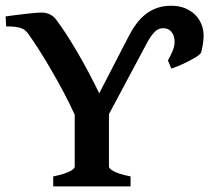

<svg xmlns="http://www.w3.org/2000/svg" viewBox="-20 -665 750 685"><path d="M169.9 0V-35.6Q191.9 -40 206.8 -44.9Q221.7 -49.8 230.5 -54.4Q239.3 -59.1 242.9 -63.2Q246.6 -67.4 246.6 -70.8V-255.4Q229 -294.9 206.8 -336.4Q184.6 -377.9 161.9 -417Q139.2 -456.1 117.4 -490Q95.7 -523.9 78.6 -547.4Q74.2 -552.7 69.1 -557.1Q64 -561.5 55.9 -564.5Q47.9 -567.4 35.2 -569.1Q22.5 -570.8 2 -570.8L0 -606.4Q14.2 -608.4 32.5 -610.8Q50.8 -613.3 68.8 -615.2Q86.9 -617.2 102.8 -618.7Q118.7 -620.1 128.9 -620.1Q145 -620.1 157.7 -613.8Q170.4 -607.4 178.2 -597.7Q196.3 -574.2 216.6 -543Q236.8 -511.7 257.3 -476.6Q277.8 -441.4 297.4 -404.3Q316.9 -367.2 334 -332L439.9 -537.1Q451.7 -560.1 466.1 -579.6Q480.5 -599.1 498.5 -613.5Q516.6 -627.9 539.3 -636.2Q562 -644.5 591.3 -644.5Q618.7 -644.5 640.1 -635.7Q661.6 -627 676.3 -612.3Q690.9 -597.7 698.7 -578.4Q706.5 -559.1 706.5 -537.6Q706.5 -530.3 705.6 -521Q704.6 -511.7 703.1 -502.9Q701.7 -494.1 700 -487.3Q698.2 -480.5 697.3 -477.5Q694.8 -471.2 680.7 -462.4Q666.5 -453.6 649.2 -444.8Q631.8 -436 615.2 -429.2Q598.6 -422.4 591.3 -420.4L579.1 -449.2Q582.5 -455.6 586.7 -463.6Q590.8 -471.7 594.5 -480Q598.1 -488.3 600.6 -497.3Q603 -506.3 603 -515.1Q603 -537.6 592 -551Q581.1 -564.5 562 -564.5Q543.5 -564.5 529.8 -549.1Q516.1 -533.7 504.9 -512.7L368.7 -257.8V-70.8Q368.7 -67.9 372.1 -63.7Q375.5 -59.6 384.3 -54.7Q393.1 -49.8 408 -44.9Q422.9 -40 445.8 -35.6V0Z"/></svg>

Font: Gentium Basic
Style: Bold
Weight: 700
Designer: J. Victor Gaultney and Annie Olsen
Foundry: SIL International
Version: Version 1.100